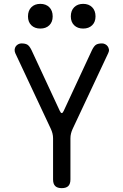

<svg xmlns="http://www.w3.org/2000/svg" viewBox="-20 -965 640 995"><path d="M300 10Q277 10 266 -1Q255 -12 255 -35V-248Q255 -261 252 -273Q249 -285 244 -296L59 -690Q55 -700 56 -709Q57 -718 62 -725Q67 -732 75 -736Q83 -740 91 -740Q110 -740 121 -734Q132 -728 143 -706L290 -390Q295 -379 300 -379Q305 -379 310 -390L457 -706Q468 -728 479 -734Q490 -740 509 -740Q517 -740 525 -736Q533 -732 538 -725Q543 -718 544.5 -709Q546 -700 541 -690L356 -296Q351 -285 348 -273Q345 -261 345 -248V-35Q345 -12 334 -1Q323 10 300 10ZM411 -817Q382 -817 364.5 -834Q347 -851 347 -880Q347 -910 364.5 -927.5Q382 -945 411 -945Q440 -945 457.5 -927.5Q475 -910 475 -880Q475 -851 457.5 -834Q440 -817 411 -817ZM189 -817Q160 -817 142.5 -834Q125 -851 125 -880Q125 -910 142.5 -927.5Q160 -945 189 -945Q218 -945 235.5 -927.5Q253 -910 253 -880Q253 -851 235.5 -834Q218 -817 189 -817Z"/></svg>

Font: Maple Mono
Style: Regular
Weight: 400
Monospace: yes
Designer: subframe7536
Version: Version 7.300